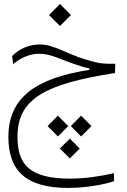

<svg xmlns="http://www.w3.org/2000/svg" viewBox="-20 -628 626 949"><path d="M316.4 300.8C394 300.8 486.8 287.1 543.9 267.6L543 228C482.9 242.2 400.9 254.9 326.2 254.9C119.6 254.9 66.4 179.7 66.4 47.4C66.4 -143.1 209 -213.9 548.3 -267.1L549.8 -313C480 -311.5 460 -316.9 398.4 -335.4C308.6 -362.8 245.1 -408.2 177.7 -408.2C122.1 -408.2 76.2 -387.2 40 -351.1L44.9 -311C79.1 -339.8 123 -362.3 173.8 -362.3C228 -362.3 266.1 -339.8 328.6 -317.9C381.8 -299.3 396 -295.4 421.4 -290V-282.7C163.6 -242.2 21.5 -150.4 21.5 48.3C21.5 214.4 106.4 300.8 316.4 300.8ZM276.4 -499.5 330.6 -553.7 276.4 -608.4 222.2 -553.7ZM380.9 -56.2 330.1 -4.9 380.9 46.4 432.1 -4.9ZM266.1 -56.2 215.3 -4.9 266.1 46.4 317.4 -4.9ZM325.2 57.1 275.9 106 325.2 155.3 374 106Z"/></svg>

Font: Cascadia Mono PL ExtraLight
Style: Regular
Weight: 200
Monospace: yes
Designer: Aaron Bell
Foundry: Saja Typeworks
Version: Version 2404.023